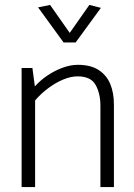

<svg xmlns="http://www.w3.org/2000/svg" viewBox="-20 -762 547 782"><path d="M123 0V-353Q148 -382 178 -404Q208 -426 238.5 -438.5Q269 -451 296 -451Q350 -451 369.5 -416Q389 -381 389 -331V0H444V-337Q444 -384 429 -420Q414 -456 381.5 -477Q349 -498 297 -498Q267 -498 234.5 -486Q202 -474 172.5 -454Q143 -434 122 -410L112 -485H68V0ZM264 -628 184 -742 135 -732 239 -589H288L391 -730L344 -742Z"/></svg>

Font: Catamaran ExtraLight
Style: Regular
Weight: 250
Designer: Pria Ravichandran
Version: Version 2.000